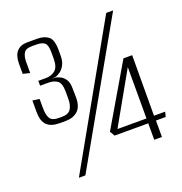

<svg xmlns="http://www.w3.org/2000/svg" viewBox="-123 -737 843 889"><g transform="rotate(-20 298.5 -293.0)"><path d="M118 -224Q77 -224 56.5 -244Q36 -264 36 -309V-366L70 -361V-317Q70 -282 80.5 -265Q91 -248 122 -248H140Q171 -248 183 -266.5Q195 -285 195 -316V-350Q195 -393 178 -405.5Q161 -418 134 -418H93V-442H131Q158 -442 176.5 -457.5Q195 -473 195 -514V-545Q195 -581 182.5 -592Q170 -603 141 -603H120Q88 -603 79 -585.5Q70 -568 70 -545V-489L36 -497V-547Q36 -587 54 -607Q72 -627 105 -627H154Q189 -627 209.5 -611Q230 -595 230 -544V-516Q230 -488 220 -470Q210 -452 196 -442.5Q182 -433 171 -431L154 -430L171 -429Q183 -428 197 -420.5Q211 -413 220.5 -398Q230 -383 230 -358L231 -310Q231 -265 208.5 -244.5Q186 -224 149 -224ZM116 44 496 -630H530L148 44ZM504 -2V-83H338L324 -107L499 -405H542L541 -107H596L590 -83H542V-2ZM361 -107H504V-360Z"/></g></svg>

Font: Smooch Sans Thin Light
Style: Regular
Weight: 300
Version: Version 1.010